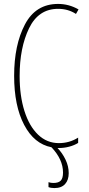

<svg xmlns="http://www.w3.org/2000/svg" viewBox="-20 -744 455 978"><path d="M280 -15Q334 -15 378 -43V-16Q359 -4 333 3Q307 10 280 10H273Q298 36 314 69.5Q330 103 330 138Q330 173 311.5 193.5Q293 214 257 214Q239 214 227 209V184Q239 188 252 188Q278 188 289.5 176Q301 164 301 135Q301 68 242 6Q154 -11 103 -108Q52 -205 52 -358Q52 -515 107 -619.5Q162 -724 276 -724Q331 -724 380 -696L367 -673Q327 -699 276 -699Q176 -699 128 -600Q80 -501 80 -357Q80 -256 104.5 -178.5Q129 -101 174 -58Q219 -15 280 -15Z"/></svg>

Font: Noto Sans Display Thin Cond
Style: Regular
Weight: 250
Width: 3
Designer: Monotype Design team
Foundry: Monotype Imaging Inc.
Version: Version 1.000